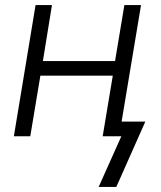

<svg xmlns="http://www.w3.org/2000/svg" viewBox="-20 -540 640 761"><path d="M371 201 461 0H387L427 -240H140L100 0H35L121 -520H186L150 -298H436L473 -520H539L462 -58H556L441 201Z"/></svg>

Font: Iosevka SS04 Lt Ex Obl
Style: Regular
Weight: 300
Width: 7
Italic angle: -9°
Monospace: yes
Designer: Belleve Invis
Foundry: Belleve Invis
Version: Version 19.0.0; ttfautohint (v1.8.4)